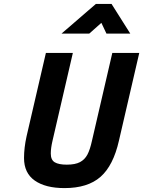

<svg xmlns="http://www.w3.org/2000/svg" viewBox="-20 -951 733 983"><path d="M103 -142Q103 -194 116 -253L215 -680H353L249 -231Q240 -193 240 -165Q240 -132 260.5 -120Q281 -108 322 -108Q365 -108 389.5 -121Q414 -134 427.5 -159.5Q441 -185 451 -231L555 -680H693L589 -231Q560 -103 494.5 -45.5Q429 12 310 12Q213 12 158 -26.5Q103 -65 103 -142ZM471 -931H551L647 -779H525L499 -834L437 -779H295Z"/></svg>

Font: Cairo
Style: Bold Italic
Weight: 700
Italic angle: -13°
Designer: Mohamed Gaber, Accademia di Belle Arti di Urbino and others
Foundry: Kief Type Foundry, Accademia di Belle Arti di Urbino and others
Version: Version 3.011